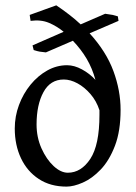

<svg xmlns="http://www.w3.org/2000/svg" viewBox="-20 -689 512 723"><path d="M434.1 -275.4Q434.1 -195.3 412.8 -139.9Q391.6 -84.5 359.1 -50.5Q326.7 -16.6 292 -1.5Q257.3 13.7 230.5 13.7Q169.9 13.7 126.2 -14.9Q82.5 -43.5 59.1 -93Q35.6 -142.6 35.6 -205.1Q35.6 -251 51.5 -293.7Q67.4 -336.4 95 -370.1Q122.6 -403.8 158 -423.6Q193.4 -443.4 232.4 -443.4Q259.8 -443.4 288.6 -427.7Q317.4 -412.1 339.4 -388.2Q327.6 -431.6 306.6 -467.3Q285.6 -502.9 254.4 -535.6L152.8 -491.7Q135.7 -493.7 129.2 -494.6Q122.6 -495.6 106.9 -500.5L102.5 -518.1L219.7 -569.3Q194.3 -590.3 164.3 -603Q134.3 -615.7 95.2 -610.4L91.8 -632.8L191.9 -668.9Q217.3 -651.9 240.7 -633.8Q264.2 -615.7 283.7 -597.2L376 -637.2Q397.5 -634.3 404.5 -632.8Q411.6 -631.3 423.8 -627.4L426.3 -610.4L317.4 -563.5Q379.9 -495.1 407 -421.6Q434.1 -348.1 434.1 -275.4ZM354.5 -273.9Q343.3 -308.6 320.8 -334.7Q298.3 -360.8 271.7 -375.2Q245.1 -389.6 220.2 -389.6Q169.4 -389.6 143.6 -342Q117.7 -294.4 117.7 -220.2Q117.7 -171.9 136.2 -130.4Q154.8 -88.9 181.9 -63.7Q209 -38.6 235.4 -38.6Q285.6 -38.6 320.1 -90.8Q354.5 -143.1 354.5 -256.3Q354.5 -257.3 354.5 -265.1Q354.5 -272.9 354.5 -273.9Z"/></svg>

Font: Namdhinggo
Style: Regular
Weight: 400
Designer: Victor Gaultney
Foundry: SIL International
Version: Version 3.001